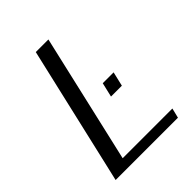

<svg xmlns="http://www.w3.org/2000/svg" viewBox="-200 -807 915 915"><g transform="rotate(-45 257.0 -350.0)"><path d="M40 0ZM137.2 -49.8H472.2L460 0H40L202.1 -700.2H287.1ZM305.7 -296.9ZM322.8 -369.6H396L378.9 -296.9H305.7Z"/></g></svg>

Font: Pfennig
Style: Italic
Weight: 500
Italic angle: -13°
Version: Version 20120410 ; ttfautohint (v0.8)